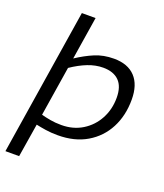

<svg xmlns="http://www.w3.org/2000/svg" viewBox="-168 -850 997 1170"><g transform="rotate(20 330.5 -265.0)"><path d="M8 210 158 -740H247L203 -462Q259 -499 314.5 -522.5Q370 -546 438 -546Q528 -546 576 -495Q624 -444 624 -348Q624 -244 582 -163.5Q540 -83 461.5 -36.5Q383 10 274 10Q231 10 195 4.5Q159 -1 132 -7L97 210ZM273 -56Q350 -56 409 -92.5Q468 -129 501 -190.5Q534 -252 534 -327Q534 -400 498 -436Q462 -472 395 -472Q346 -472 296 -452.5Q246 -433 193 -397L142 -75Q167 -68 200 -62Q233 -56 273 -56Z"/></g></svg>

Font: Georama Extended
Style: Italic
Weight: 400
Width: 7
Italic angle: -9°
Designer: Jean-Baptiste Levee
Foundry: Production Type
Version: Version 1.000